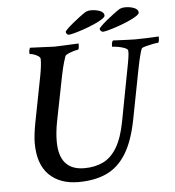

<svg xmlns="http://www.w3.org/2000/svg" viewBox="-55 -848 824 902"><g transform="rotate(-5 357.0 -397.5)"><path d="M279.3 2Q191.4 2 140.6 -48.3Q89.8 -98.6 89.8 -198.2Q89.8 -235.4 101.6 -296.9L142.6 -507.8Q147.5 -533.2 149.9 -553.2Q152.3 -573.2 152.3 -587.9Q152.3 -596.7 143.1 -603Q133.8 -609.4 122.1 -613.3Q110.4 -617.2 102.5 -617.2Q101.6 -617.2 101.6 -621.1Q101.6 -640.6 107.4 -646.5Q159.2 -644.5 187.5 -643.1Q215.8 -641.6 220.7 -641.6Q231.4 -641.6 260.7 -643.1Q290 -644.5 335.9 -646.5V-642.6Q335.9 -617.2 329.1 -617.2Q324.2 -617.2 310.5 -613.3Q296.9 -609.4 284.7 -604Q272.5 -598.6 269.5 -593.8Q266.6 -586.9 260.3 -565.4Q253.9 -543.9 246.1 -506.8L203.1 -290Q198.2 -264.6 195.8 -241.7Q193.4 -218.8 193.4 -197.3Q193.4 -60.5 312.5 -60.5Q362.3 -60.5 400.9 -79.1Q439.5 -97.7 466.3 -142.6Q493.2 -187.5 507.8 -265.6L552.7 -502Q559.6 -536.1 563 -559.1Q566.4 -582 565.4 -591.8Q565.4 -599.6 551.3 -605.5Q537.1 -611.3 520 -614.3Q502.9 -617.2 492.2 -617.2Q491.2 -617.2 491.2 -623Q491.2 -639.6 498 -646.5Q539.1 -644.5 565.4 -643.6Q591.8 -642.6 602.5 -642.6Q621.1 -642.6 648.9 -643.6Q676.8 -644.5 713.9 -646.5Q713.9 -617.2 707 -617.2Q701.2 -617.2 683.1 -613.8Q665 -610.4 648.9 -606Q632.8 -601.6 629.9 -597.7Q626 -589.8 619.6 -565.9Q613.3 -542 605.5 -502L560.5 -269.5Q541 -168 503.9 -108.4Q466.8 -48.8 411.1 -23.4Q355.5 2 279.3 2ZM454.1 -691.4Q450.2 -691.4 445.3 -696.3Q440.4 -701.2 440.4 -706.1Q440.4 -709 451.2 -719.7Q461.9 -730.5 478.5 -744.1Q495.1 -757.8 512.7 -771Q530.3 -784.2 543 -792Q554.7 -796.9 567.4 -796.9Q592.8 -796.9 611.3 -789.1Q629.9 -781.2 629.9 -766.6Q629.9 -759.8 614.7 -750Q599.6 -740.2 576.2 -730Q552.7 -719.7 527.3 -710.9Q502 -702.1 481.9 -696.8Q461.9 -691.4 454.1 -691.4ZM293 -691.4Q289.1 -691.4 284.7 -696.3Q280.3 -701.2 280.3 -706.1Q280.3 -709 291 -719.7Q301.8 -730.5 318.4 -744.1Q335 -757.8 352.5 -771Q370.1 -784.2 382.8 -792Q394.5 -796.9 406.2 -796.9Q431.6 -796.9 450.2 -789.1Q468.8 -781.2 468.8 -766.6Q468.8 -759.8 453.6 -750Q438.5 -740.2 415 -730Q391.6 -719.7 366.2 -710.9Q340.8 -702.1 320.8 -696.8Q300.8 -691.4 293 -691.4Z"/></g></svg>

Font: Crimson Text SemiBold
Style: Italic
Weight: 600
Italic angle: -11°
Designer: Sebastian Kosch
Foundry: Sebastian Kosch
Version: Version 1.100; ttfautohint (v1.8.4)